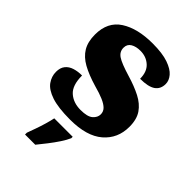

<svg xmlns="http://www.w3.org/2000/svg" viewBox="-227 -643 957 957"><g transform="rotate(45 251.0 -164.5)"><path d="M243 10Q159 10 111.5 -6Q64 -22 44.5 -49.5Q25 -77 25 -109Q25 -138 39 -155.5Q53 -173 77 -180.5Q101 -188 130 -188Q130 -119 162.5 -90Q195 -61 246 -61Q294 -61 313.5 -78Q333 -95 333 -117Q333 -136 320 -149.5Q307 -163 280.5 -174.5Q254 -186 213 -197Q152 -215 111.5 -237.5Q71 -260 51 -293.5Q31 -327 31 -378Q31 -467 95.5 -508.5Q160 -550 266 -550Q335 -550 376.5 -535.5Q418 -521 436.5 -499Q455 -477 455 -453Q455 -417 429 -399Q403 -381 346 -381Q346 -430 318 -455.5Q290 -481 249 -481Q218 -481 198 -469Q178 -457 178 -432Q178 -404 202.5 -387.5Q227 -371 297 -350Q351 -334 392 -313Q433 -292 455.5 -259.5Q478 -227 478 -174Q478 -92 419 -41Q360 10 243 10ZM137 208Q144 189 153.5 162.5Q163 136 171 108.5Q179 81 183 61H313V71Q304 92 286.5 118.5Q269 145 248 172Q227 199 209 221H137Z"/></g></svg>

Font: Noto Serif Hebrew Black
Style: Regular
Weight: 900
Version: Version 2.003